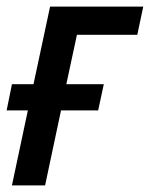

<svg xmlns="http://www.w3.org/2000/svg" viewBox="-21 -559 452 579"><path d="M15 0 63 -226H-1L15 -305H80L130 -539H411L393 -454H211L179 -305H292L275 -226H163L115 0Z"/></svg>

Font: Noto Sans SemiCondensed Medium
Style: Italic
Weight: 500
Width: 4
Italic angle: -12°
Designer: Monotype Design Team
Foundry: Monotype Imaging Inc.
Version: Version 2.013; ttfautohint (v1.8.4.7-5d5b)